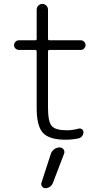

<svg xmlns="http://www.w3.org/2000/svg" viewBox="-20 -735 534 994"><path d="M243.2 61.5Q248 46.9 260.7 37.6Q273.4 28.3 289.1 28.3Q301.8 28.3 309.1 38.6Q316.4 48.8 311.5 61.5L253.9 211.9Q249 224.6 238.3 231.9Q227.5 239.3 214.8 239.3Q204.1 239.3 197.8 230.5Q191.4 221.7 194.3 211.9ZM236.3 -476.6Q228.5 -476.6 228.5 -468.8V-177.7Q228.5 -104.5 248 -82.5Q267.6 -60.5 326.2 -60.5Q355.5 -60.5 387.7 -69.3Q396.5 -71.3 404.3 -65.9Q412.1 -60.5 412.1 -50.8Q412.1 -40 405.3 -30.8Q398.4 -21.5 386.7 -18.6Q354.5 -11.7 319.3 -11.7Q235.4 -11.7 202.6 -46.9Q169.9 -82 169.9 -174.8V-468.8Q169.9 -476.6 162.1 -476.6H78.1Q67.4 -476.6 60.1 -483.9Q52.7 -491.2 52.7 -501.5Q52.7 -511.7 60.1 -519Q67.4 -526.4 78.1 -526.4H162.1Q169.9 -526.4 169.9 -533.2V-685.5Q169.9 -697.3 178.7 -706.1Q187.5 -714.8 199.2 -714.8Q210.9 -714.8 219.7 -706.1Q228.5 -697.3 228.5 -685.5V-533.2Q228.5 -526.4 236.3 -526.4H398.4Q408.2 -526.4 415.5 -519Q422.9 -511.7 422.9 -501.5Q422.9 -491.2 415.5 -483.9Q408.2 -476.6 398.4 -476.6Z"/></svg>

Font: irohamaru Light
Style: Regular
Weight: 200
Designer: [Source Han Sans]
Ryoko NISHIZUKA  (kana & ideographs); Paul D. Hunt (Latin, Greek & Cyrillic); Wenlong ZHANG  (bopomofo
Version: Version 1.01